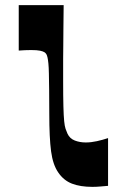

<svg xmlns="http://www.w3.org/2000/svg" viewBox="-20 -720 494 748"><path d="M401 4Q388 5 372 6.5Q356 8 340 8Q293 8 260.5 -4.5Q228 -17 207 -48Q186 -78 179 -130.5Q172 -183 172 -276Q172 -330 171.5 -368.5Q171 -407 170.5 -432.5Q170 -458 168.5 -473Q167 -488 165 -496.5Q163 -505 160.5 -509Q158 -513 154 -516Q148 -520 136 -522.5Q124 -525 101 -525Q90 -525 78 -524.5Q66 -524 53 -523V-700H228Q227 -646 227 -607.5Q227 -569 226.5 -541Q226 -513 226 -491Q226 -469 226 -448.5Q226 -428 226 -405Q226 -343 227 -305.5Q228 -268 230 -248Q232 -228 235.5 -218Q239 -208 243 -199Q252 -180 271.5 -172.5Q291 -165 314 -165Q335 -165 357.5 -170Q380 -175 401 -182Z"/></svg>

Font: Ojuju
Style: Bold
Weight: 700
Designer: Chisaokwu Joboson, Mirko Velimirovic
Foundry: Udi Foundry
Version: Version 1.000